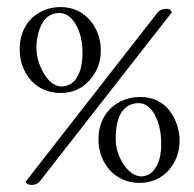

<svg xmlns="http://www.w3.org/2000/svg" viewBox="-20 -491 545 538"><path d="M146 -454.6Q106.9 -454.6 90.8 -409.2Q82 -383.3 82 -357.9Q82 -318.4 104.5 -282.7Q126 -248.5 153.3 -248.5Q192.9 -250.5 206.5 -300.3Q211.9 -325.2 210.9 -347.2Q210.9 -390.6 191.9 -423.3Q173.3 -454.6 146 -454.6ZM67.9 -264.6Q35.2 -301.3 35.2 -353Q35.2 -405.3 67.9 -439Q102.1 -471.2 149.9 -471.2Q150.4 -471.2 150.9 -471.2Q199.2 -470.7 231 -435.5Q262.2 -399.4 262.5 -350.3Q262.7 -301.3 230.5 -265.6Q198.7 -230.5 149.9 -230.5Q149.9 -230.5 149.4 -230.5Q100.6 -230.5 67.9 -264.6ZM367.7 -202.1Q304.2 -199.7 304.2 -100.6Q304.7 -63.5 326.2 -30.3Q348.6 2.4 376 3.4Q414.6 1.5 428.2 -50.3Q432.1 -71.8 431.6 -83.5V-90.8Q431.2 -137.7 413.3 -169.9Q395.5 -202.1 367.7 -202.1ZM288.6 -13.2Q255.9 -49.8 255.9 -100.6Q255.9 -152.3 288.6 -186Q323.2 -219.2 373 -219.2Q373 -219.2 373.5 -219.2Q423.3 -218.8 452.6 -184.1Q482.9 -145.5 483.2 -97.2Q483.4 -48.8 452.1 -13.2Q420.4 21 371.1 21.5Q371.1 21.5 370.6 21.5Q321.3 21 288.6 -13.2ZM447.3 -466.3 453.6 -465.3Q454.6 -465.3 456.5 -464.4Q459 -461.4 459.5 -460Q460 -458.5 461.9 -457L90.8 18.1Q83 27.3 68.6 27.1Q54.2 26.9 51.8 18.1L422.4 -457Q431.2 -466.3 447.3 -466.3Z"/></svg>

Font: AMoshref-Thulth
Style: Regular
Weight: 400
Designer: Ali Moshref
Foundry: Ali Moshref
Version: Version 0.1